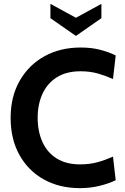

<svg xmlns="http://www.w3.org/2000/svg" viewBox="-20 -960 649 994"><path d="M394 14Q288 14 207 -31Q126 -76 80.5 -158Q35 -240 35 -350Q35 -460 82 -542Q129 -624 210.5 -669Q292 -714 398 -714Q454 -714 499.5 -702Q545 -690 579 -673L565 -551Q527 -568 486.5 -579.5Q446 -591 397 -591Q324 -591 274.5 -560Q225 -529 200 -474.5Q175 -420 175 -350Q175 -280 199.5 -225.5Q224 -171 273 -140Q322 -109 394 -109Q444 -109 484 -120Q524 -131 565 -149L579 -27Q539 -8 492 3Q445 14 394 14ZM241 -940V-866L373 -774L505 -866V-940L373 -868Z"/></svg>

Font: Cabin VF Beta
Style: Regular
Weight: 400
Designer: Pablo Impallari
Foundry: Pablo Impallari. http://www.impallari.com Igino Marini. http://www.ikern.com
Version: Version 2.200